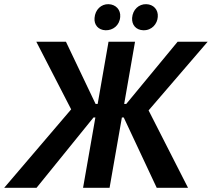

<svg xmlns="http://www.w3.org/2000/svg" viewBox="-61 -900 1015 920"><path d="M-41 0H114L387 -337H396L337 0H464L523 -337H532L690 0H840L651 -371L934 -700H790L544 -402H534L586 -700H459L407 -402H397L255 -700H113L280 -376ZM445 -755C480 -754 512 -778 515 -819C518 -853 494 -879 459 -880C424 -881 395 -854 392 -814C389 -781 410 -756 445 -755ZM626 -755C667 -754 693 -786 695 -819C698 -853 675 -879 640 -880C604 -881 575 -854 572 -814C570 -780 591 -756 626 -755Z"/></svg>

Font: Fixel Display 20240404 SemiBold
Style: Italic
Weight: 600
Italic angle: -10°
Designer: AlfaBravo + MacPaw
Foundry: Kyrylo Tkachov, Marchela Mozhyna, Serhii Makarenko, Maria Weinstein, Zakhar Kryvoshyya
Version: Version 1.211;Glyphs 3.2 (3225)